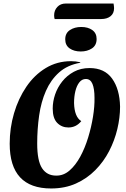

<svg xmlns="http://www.w3.org/2000/svg" viewBox="-20 -1047 715 1089"><path d="M270 22Q35 22 35 -232Q35 -321 59.5 -404.5Q84 -488 129.5 -555Q175 -622 239.5 -661Q304 -700 383 -700Q397 -700 409 -698.5Q421 -697 435 -694V-691Q362 -678 315 -636Q268 -594 240.5 -531.5Q213 -469 202 -392Q191 -315 191 -233Q191 -135 218.5 -93Q246 -51 298 -51Q340 -50 374.5 -80Q409 -110 435.5 -159Q462 -208 480 -267Q498 -326 507.5 -385Q517 -444 516 -492Q516 -543 504.5 -571Q493 -599 467 -599Q445 -599 430 -580Q415 -561 407.5 -530Q400 -499 400 -463Q402 -384 441 -360Q412 -324 368 -324Q330 -324 304.5 -350Q279 -376 279 -431Q279 -471 292.5 -511Q306 -551 333 -585Q360 -619 399 -640Q438 -661 488 -661Q573 -661 616 -601Q659 -541 661 -442Q661 -380 645.5 -315Q630 -250 599 -190Q568 -130 520.5 -82Q473 -34 410.5 -6Q348 22 270 22ZM290 -939Q287 -948 287 -960Q287 -988 305 -1007.5Q323 -1027 353 -1027H624Q625 -1020 626 -1013.5Q627 -1007 627 -1001Q627 -971 607 -955Q587 -939 554 -939ZM438 -755Q400 -755 375 -772.5Q350 -790 350 -824Q350 -859 376.5 -876.5Q403 -894 441 -894Q479 -894 503.5 -876.5Q528 -859 528 -826Q528 -790 501.5 -772.5Q475 -755 438 -755Z"/></svg>

Font: Sansita Swashed SemiBold
Style: Regular
Weight: 600
Designer: Pablo Cosgaya
Foundry: Omnibus-Type
Version: Version 1.003; ttfautohint (v1.8.3)